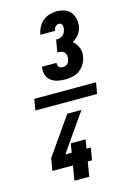

<svg xmlns="http://www.w3.org/2000/svg" viewBox="-148 -925 796 1165"><g transform="rotate(-15 250.0 -342.5)"><path d="M438 -305H50L62 -375H450ZM275 -440Q250 -440 227 -445Q204 -450 186 -463.5Q168 -477 160.5 -499.5Q153 -522 157 -546V-551H249V-550Q248 -542 250 -535.5Q252 -529 256 -524.5Q260 -520 267 -518Q274 -516 281 -516Q289 -516 297 -519Q305 -522 310.5 -528Q316 -534 319 -541.5Q322 -549 323 -556Q325 -568 322.5 -579.5Q320 -591 312.5 -598.5Q305 -606 293.5 -608.5Q282 -611 270 -611L283 -688Q293 -688 304 -690Q315 -692 324 -699Q333 -706 338 -716Q343 -726 345 -736Q346 -743 346 -750Q346 -757 344 -763Q342 -769 336.5 -772.5Q331 -776 324 -776Q317 -776 311 -773Q305 -770 300.5 -765Q296 -760 293.5 -753.5Q291 -747 290 -741H198V-742Q202 -764 213 -786Q224 -808 242.5 -823.5Q261 -839 284 -846Q307 -853 329 -853Q355 -853 378.5 -845Q402 -837 416.5 -819Q431 -801 436 -777Q441 -753 437 -727Q433 -703 416 -681Q399 -659 376 -647Q387 -639 395.5 -627.5Q404 -616 409.5 -602.5Q415 -589 416 -574Q417 -559 414 -544Q410 -521 397 -499.5Q384 -478 364.5 -464Q345 -450 321 -445Q297 -440 275 -440ZM169 168 184 76H55L68 -1L232 -236H321L157 -1H197L206 -57H299L290 -1H317L304 76H277L262 168Z"/></g></svg>

Font: Iosevka Term Curly Heavy
Style: Italic
Weight: 900
Italic angle: -9°
Designer: Belleve Invis
Foundry: Belleve Invis
Version: Version 32.3.0